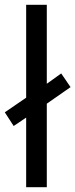

<svg xmlns="http://www.w3.org/2000/svg" viewBox="-33 -780 314 800"><path d="M76 0V-290L24 -255L-13 -312L76 -373V-760H162V-431L222 -474L261 -417L162 -348V0Z"/></svg>

Font: Noto Sans Thai SemiCondensed
Style: Regular
Weight: 400
Width: 4
Designer: Monotype Design Team
Foundry: Monotype Imaging Inc.
Version: Version 2.001